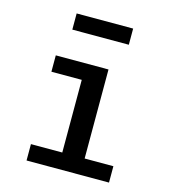

<svg xmlns="http://www.w3.org/2000/svg" viewBox="-111 -839 823 929"><g transform="rotate(15 300.0 -375.0)"><path d="M377 -82H521V0H108V-82H265V-446H113V-528H377ZM158 -669V-750H441V-669Z"/></g></svg>

Font: Fira Mono Medium
Style: Regular
Weight: 500
Designer: Carrois Corporate & Edenspiekermann AG
Foundry: Carrois Corporate GbR & Edenspiekermann AG
Version: Version 3.206